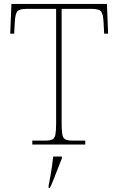

<svg xmlns="http://www.w3.org/2000/svg" viewBox="-20 -734 603 975"><path d="M144 0V-20H209Q234 -20 246 -26Q258 -32 261.5 -51Q265 -70 265 -108V-689H116Q77 -689 67 -675Q57 -661 55 -620L52 -563H32L38 -714H523L529 -563H509L506 -620Q504 -661 494 -675Q484 -689 445 -689H293V-108Q293 -70 296.5 -51Q300 -32 312 -26Q324 -20 349 -20H413V0ZM227 208Q232 183 236.5 157.5Q241 132 244.5 107.5Q248 83 250 61H294V71Q285 92 274.5 119.5Q264 147 253.5 174Q243 201 233 221H227Z"/></svg>

Font: Noto Serif Thai Thin
Style: Regular
Weight: 250
Version: Version 2.001